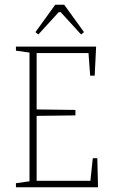

<svg xmlns="http://www.w3.org/2000/svg" viewBox="-20 -787 477 807"><path d="M47 -17 104 -25V-566L47 -574V-591H384L378 -469H359L352 -564H134V-327L297 -325V-302L134 -300V-27H360L370 -122H389L392 0H47ZM129 -652 212 -767H250L333 -652L321 -642L235 -736H227L141 -642Z"/></svg>

Font: Grenze Thin
Style: Regular
Weight: 250
Designer: Renata Polastri
Foundry: Omnibus-Type
Version: Version 1.002; ttfautohint (v1.8)